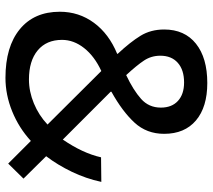

<svg xmlns="http://www.w3.org/2000/svg" viewBox="-58 -708 779 703"><g transform="rotate(90 331.5 -356.5)"><path d="M177 -396V-398Q134 -444 111 -481.5Q88 -519 88 -568Q88 -643 140 -684.5Q192 -726 284 -726Q372 -726 421 -684.5Q470 -643 470 -568Q470 -504 429 -459.5Q388 -415 316 -375V-372L491 -197Q541 -270 556 -337L646 -338Q634 -282 609 -230Q584 -178 552 -136L634 -53L579 3L496 -80Q448 -36 387.5 -11.5Q327 13 265 13Q151 13 87 -39.5Q23 -92 23 -186Q23 -256 63.5 -311Q104 -366 177 -396ZM271 -73Q315 -73 358.5 -91Q402 -109 436 -141L240 -338Q186 -313 156 -275Q126 -237 126 -194Q126 -137 164.5 -105Q203 -73 271 -73ZM255 -429Q310 -455 342 -483.5Q374 -512 374 -556Q374 -596 349.5 -618.5Q325 -641 282 -641Q236 -641 210 -618Q184 -595 184 -554Q184 -521 201.5 -494.5Q219 -468 255 -429Z"/></g></svg>

Font: Non Bureau
Style: Regular
Weight: 400
Designer: Jona Saucedo
Foundry: Non Foundry
Version: Version 1.000; ttfautohint (v1.8.4)